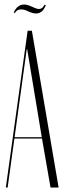

<svg xmlns="http://www.w3.org/2000/svg" viewBox="-20 -835 287 855"><path d="M46 -777 41 -779Q57 -815 88 -815Q98 -815 111 -810L132 -801Q144 -795 154 -795Q169 -795 178 -814L184 -812Q170 -775 141 -775Q128 -775 113 -781L100 -787Q87 -793 73 -793Q55 -793 46 -777ZM6 0 103 -698H122L241 0H205L167 -218H44L14 0ZM99 -616 45 -224H166L101 -616Z"/></svg>

Font: Moniqa ExtLt Narrow Display
Style: Regular
Weight: 200
Width: 4
Designer: Rajesh Rajput
Foundry: Rajesh Rajput
Version: Version 1.000